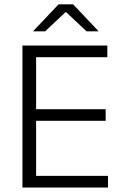

<svg xmlns="http://www.w3.org/2000/svg" viewBox="-20 -844 558 864"><path d="M81 0V-639H142.5V0ZM100 0V-52.5H466V0ZM116 -300.5V-352.5H455.5V-300.5ZM99 -586.5V-639H463V-586.5ZM243.5 -824.5H309L423 -704V-703H369.5L278 -789H274.5L183 -703H129.5V-704Z"/></svg>

Font: Anek Tamil Medium Light
Style: Regular
Weight: 300
Version: Version 1.003